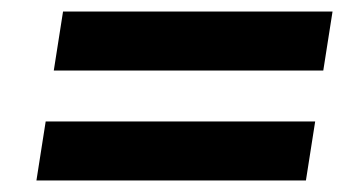

<svg xmlns="http://www.w3.org/2000/svg" viewBox="-20 -450 595 332"><path d="M509 -138 525 -240H59L43 -138ZM539 -328 555 -430H89L73 -328Z"/></svg>

Font: Charger Pro
Style: BlkObl
Weight: 900
Designer: Jasper
Foundry: Cannot Into Space Fonts
Version: Version 1.09